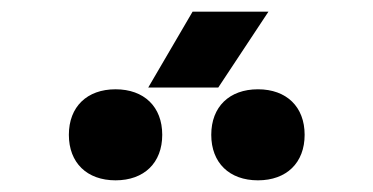

<svg xmlns="http://www.w3.org/2000/svg" viewBox="-20 -946 640 329"><path d="M234 -796H354L440 -926H310ZM422 -637C471 -637 502 -667 502 -715C502 -763 471 -793 422 -793C373 -793 342 -763 342 -715C342 -667 373 -637 422 -637ZM178 -637C227 -637 258 -667 258 -715C258 -763 227 -793 178 -793C129 -793 98 -763 98 -715C98 -667 129 -637 178 -637Z"/></svg>

Font: JetBrains Mono ExtraBold
Style: Regular
Weight: 800
Monospace: yes
Designer: Philipp Nurullin, Konstantin Bulenkov
Foundry: JetBrains
Version: Version 2.305